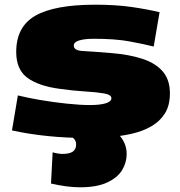

<svg xmlns="http://www.w3.org/2000/svg" viewBox="-20 -577 766 817"><path d="M31 -22 56 -171Q96 -161 151.5 -151.5Q207 -142 264 -136Q321 -130 363 -130Q406 -130 430 -137.5Q454 -145 454 -159Q454 -174 422.5 -179.5Q391 -185 340.5 -188Q290 -191 234 -199Q144 -211 96.5 -246Q49 -281 49 -356Q49 -464 131 -510.5Q213 -557 385 -557Q472 -557 538.5 -547.5Q605 -538 659 -525L634 -379Q590 -390 530 -401Q470 -412 380 -412Q340 -412 317 -405Q294 -398 294 -383Q294 -362 332 -360Q370 -358 456 -351Q529 -345 585 -327Q641 -309 672 -273.5Q703 -238 703 -180Q703 -128 681.5 -94Q660 -60 623 -39Q586 -18 539 -7.5Q492 3 441 6.5Q390 10 342 10Q264 10 184 2Q104 -6 31 -22ZM204 71Q213 74 225.5 76Q238 78 245 78Q276 78 290 68Q304 58 304 37Q304 23 294 12.5Q284 2 268 -9H481Q519 29 519 78Q519 115 499.5 147Q480 179 436 199.5Q392 220 320 220Q267 220 197 204Z"/></svg>

Font: Georama Extra Expanded ExtraBold
Style: Regular
Weight: 800
Width: 8
Designer: Jean-Baptiste Levee
Foundry: Production Type
Version: Version 1.000